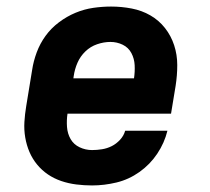

<svg xmlns="http://www.w3.org/2000/svg" viewBox="-20 -558 640 586"><path d="M261 8Q237 8 213 5Q189 2 167 -5.5Q145 -13 126.5 -25.5Q108 -38 93.5 -55.5Q79 -73 70 -94Q61 -115 57 -138.5Q53 -162 54.5 -186Q56 -210 60 -234L78 -344Q82 -371 92 -398Q102 -425 119 -448.5Q136 -472 160 -490Q184 -508 210.5 -519Q237 -530 264.5 -534Q292 -538 319 -538Q351 -538 382 -532Q413 -526 439 -511Q465 -496 483.5 -472.5Q502 -449 511.5 -420Q521 -391 521 -359.5Q521 -328 516 -296L502 -211H186Q183 -191 184.5 -170.5Q186 -150 195.5 -133.5Q205 -117 223 -108.5Q241 -100 261 -100Q276 -100 291.5 -102.5Q307 -105 321 -112Q335 -119 346.5 -131.5Q358 -144 362 -159H491Q482 -122 460 -89Q438 -56 405.5 -33Q373 -10 335.5 -1Q298 8 261 8ZM204 -319H389Q392 -339 391 -359Q390 -379 381 -396Q372 -413 354.5 -421.5Q337 -430 317 -430Q297 -430 276.5 -423Q256 -416 240.5 -401Q225 -386 216.5 -366.5Q208 -347 205 -326Z"/></svg>

Font: Iosevka Slab XBdExObl
Style: Regular
Weight: 800
Width: 7
Italic angle: -9°
Monospace: yes
Designer: Belleve Invis
Foundry: Belleve Invis
Version: Version 11.1.0; ttfautohint (v1.8.3)